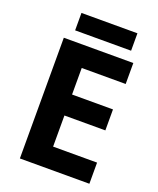

<svg xmlns="http://www.w3.org/2000/svg" viewBox="-159 -972 877 1067"><g transform="rotate(20 280.0 -438.5)"><path d="M501 0H90V-714H501V-590H241V-433H483V-309H241V-125H501ZM466 -877V-774H135V-877Z"/></g></svg>

Font: Noto Sans Tai Tham
Style: Regular
Weight: 400
Designer: Monotype Design Team 2013. Revised by David WIlliams 2020
Foundry: Monotype Imaging Inc.
Version: Version 2.002